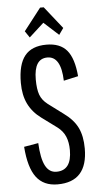

<svg xmlns="http://www.w3.org/2000/svg" viewBox="-61 -947 520 1000"><g transform="rotate(-5 199.0 -447.5)"><path d="M199 15Q126 15 88 -35.5Q50 -86 42 -195L117 -208Q121 -127 141 -89Q161 -51 199 -51Q278 -51 278 -157Q278 -198 265.5 -228Q253 -258 224 -280L144 -339Q99 -372 76.5 -418Q54 -464 54 -528Q54 -624 90.5 -669.5Q127 -715 204 -715Q275 -715 310.5 -673Q346 -631 354 -537L278 -520Q274 -648 203 -648Q133 -648 133 -539Q133 -488 144 -458.5Q155 -429 184 -407L263 -348Q313 -312 334.5 -268Q356 -224 356 -159Q356 15 199 15ZM207 -910 299 -794 275 -760 198 -830 121 -760 98 -794 188 -910Z"/></g></svg>

Font: Pathway Gothic One
Style: Regular
Weight: 400
Version: Version 1.003; ttfautohint (v1.8.4.7-5d5b);gftools[0.9.26]